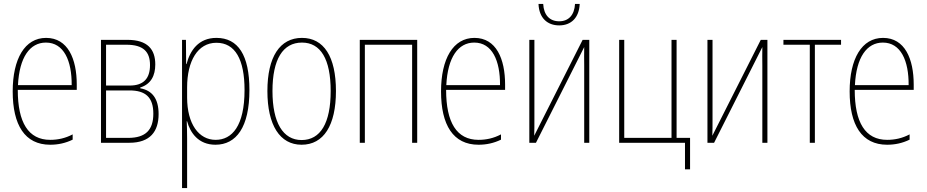

<svg xmlns="http://www.w3.org/2000/svg" viewBox="-20 -731 4745 983"><path d="M237 10C277 10 315 2 352 -16V-43C314 -23 276 -15 237 -15C125 -15 71 -104 71 -271H373V-298C373 -429 328 -537 216 -537C107 -537 45 -430 45 -263C45 -91 107 10 237 10ZM72 -295C79 -438 133 -513 215 -513C307 -513 348 -420 347 -295Z M497 0H642C749 0 792 -58 792 -147C792 -225 760 -268 698 -279V-283C753 -300 775 -344 775 -401C775 -478 736 -527 632 -527H497ZM523 -293V-502H627C715 -502 748 -465 748 -398C748 -329 715 -293 644 -293ZM523 -25V-268H643C724 -268 765 -234 765 -149C765 -66 726 -25 636 -25Z M912 232H938V-21C938 -56 937 -88 936 -110H938C954 -51 996 10 1083 10C1190 10 1257 -80 1257 -270C1257 -449 1199 -537 1088 -537C996 -537 953 -472 935 -403H933L932 -527H912ZM1084 -15C998 -15 938 -96 938 -232V-284C938 -418 992 -512 1088 -512C1184 -512 1232 -427 1232 -270C1232 -86 1168 -15 1084 -15Z M1524 10C1637 10 1700 -89 1700 -265C1700 -441 1638 -537 1526 -537C1413 -537 1349 -440 1349 -265C1349 -90 1413 10 1524 10ZM1524 -14C1429 -14 1375 -103 1375 -265C1375 -427 1428 -513 1526 -513C1622 -513 1673 -428 1673 -265C1673 -101 1621 -14 1524 -14Z M1822 0H1848V-502H2090V0H2116V-527H1822Z M2430 10C2470 10 2508 2 2545 -16V-43C2507 -23 2469 -15 2430 -15C2318 -15 2264 -104 2264 -271H2566V-298C2566 -429 2521 -537 2409 -537C2300 -537 2238 -430 2238 -263C2238 -91 2300 10 2430 10ZM2265 -295C2272 -438 2326 -513 2408 -513C2500 -513 2541 -420 2540 -295Z M2843 -601C2904 -601 2945 -640 2948 -711H2924C2921 -654 2891 -622 2843 -622C2794 -622 2764 -654 2761 -711H2737C2740 -638 2783 -601 2843 -601ZM2690 0H2724L2971 -490C2970 -457 2971 -428 2971 -395V0H2997V-527H2963L2715 -36C2716 -63 2716 -90 2716 -120V-527H2690Z M3487 136H3513V-25H3444V-527H3418V-25H3176V-527H3150V0H3487Z M3602 0H3636L3883 -490C3882 -457 3883 -428 3883 -395V0H3909V-527H3875L3627 -36C3628 -63 3628 -90 3628 -120V-527H3602Z M4126 0H4152V-502H4286V-527H3991V-502H4126Z M4522 10C4562 10 4600 2 4637 -16V-43C4599 -23 4561 -15 4522 -15C4410 -15 4356 -104 4356 -271H4658V-298C4658 -429 4613 -537 4501 -537C4392 -537 4330 -430 4330 -263C4330 -91 4392 10 4522 10ZM4357 -295C4364 -438 4418 -513 4500 -513C4592 -513 4633 -420 4632 -295Z"/></svg>

Font: Noto Sans Condensed Thin
Style: Regular
Weight: 100
Width: 3
Designer: Monotype Design Team
Foundry: Monotype Imaging Inc.
Version: Version 2.013